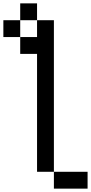

<svg xmlns="http://www.w3.org/2000/svg" viewBox="-20 -920 540 1140"><path d="M0 -700V-800H100V-700ZM100 -700H200V-800H300V100H200V-600H100ZM100 -800V-900H200V-800ZM300 100H500V200H300Z"/></svg>

Font: Galmuri9 Regular
Style: Regular
Weight: 400
Designer: Lee Minseo (quiple)
Version: Version 2.399;hotconv 1.1.1;makeotfexe 2.6.0 DEVELOPMENT